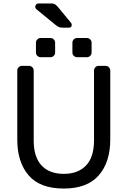

<svg xmlns="http://www.w3.org/2000/svg" viewBox="-20 -1081 738 1111"><path d="M395 -937Q395 -921 379 -921H342Q328 -921 319.5 -925Q311 -929 300 -938L189 -1029Q184 -1034 184 -1041Q184 -1050 189 -1055.5Q194 -1061 203 -1061H277Q289 -1061 296 -1057.5Q303 -1054 314 -1042L390 -950Q395 -945 395 -937ZM618 -673V-273Q618 -143 551.5 -66.5Q485 10 349 10Q211 10 145.5 -66.5Q80 -143 80 -273V-673Q80 -684 88 -692Q96 -700 107 -700H148Q159 -700 167 -692Q175 -684 175 -673V-268Q175 -172 220.5 -123.5Q266 -75 349 -75Q432 -75 478 -123.5Q524 -172 524 -268V-673Q524 -684 532 -692Q540 -700 551 -700H591Q602 -700 610 -692Q618 -684 618 -673ZM272 -750H215Q204 -750 196 -758Q188 -766 188 -777V-834Q188 -845 196 -853Q204 -861 215 -861H272Q283 -861 291 -853Q299 -845 299 -834V-777Q299 -766 291 -758Q283 -750 272 -750ZM483 -750H426Q415 -750 407 -758Q399 -766 399 -777V-834Q399 -845 407 -853Q415 -861 426 -861H483Q494 -861 502 -853Q510 -845 510 -834V-777Q510 -766 502 -758Q494 -750 483 -750Z"/></svg>

Font: Contemporary
Style: Regular
Weight: 400
Designer: Victor Tran
Foundry: Victor Tran
Version: Version 1.100